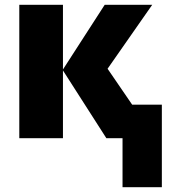

<svg xmlns="http://www.w3.org/2000/svg" viewBox="-20 -573 703 796"><path d="M488 203V0H421L241 -281V0H60V-553H241V-285L414 -553H611L426 -288L528 -139H651V203Z"/></svg>

Font: Noto Sans SemiCondensed Black
Style: Regular
Weight: 900
Width: 4
Designer: Monotype Design Team
Foundry: Monotype Imaging Inc.
Version: Version 2.013; ttfautohint (v1.8.4.7-5d5b)